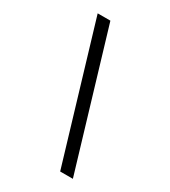

<svg xmlns="http://www.w3.org/2000/svg" viewBox="-229 -936 1057 1191"><g transform="rotate(30 300.0 -340.0)"><path d="M399 143 110 -823H201L490 143Z"/></g></svg>

Font: Iosevka Plex Etoile
Style: Italic
Weight: 400
Italic angle: -9°
Designer: Belleve Invis
Foundry: Belleve Invis
Version: Version 25.1.1; ttfautohint (v1.8.4)